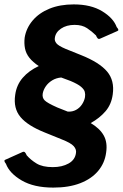

<svg xmlns="http://www.w3.org/2000/svg" viewBox="-27 -772 558 872"><path d="M385 -213Q426 -189 444 -157Q462 -125 455 -79Q449 -32 419 4Q389 40 337.5 60Q286 80 215 80Q127 80 71.5 47.5Q16 15 0 -28Q-7 -37 -7 -41Q-7 -45 -4 -46L74 -81Q82 -85 86.5 -80Q91 -75 94 -67Q112 -46 139 -29.5Q166 -13 213 -13Q255 -13 284.5 -29.5Q314 -46 318 -77Q321 -93 308 -108Q295 -123 251 -140L177 -170Q99 -201 66 -240.5Q33 -280 42 -341Q48 -386 76 -418.5Q104 -451 149 -472Q122 -490 106.5 -509.5Q91 -529 86.5 -552Q82 -575 85 -601Q92 -644 121 -678.5Q150 -713 197.5 -732.5Q245 -752 308 -752Q386 -752 437 -721Q488 -690 503 -649Q510 -641 510.5 -637Q511 -633 506 -631L429 -597Q421 -593 416.5 -598Q412 -603 409 -611Q391 -629 368.5 -644Q346 -659 312 -659Q275 -659 250 -642Q225 -625 222 -599Q220 -587 229 -575.5Q238 -564 271 -550L343 -521Q425 -488 459.5 -447Q494 -406 485 -343Q479 -298 452.5 -267Q426 -236 385 -213ZM281 -265Q302 -264 318.5 -273Q335 -282 345.5 -298Q356 -314 359 -331Q361 -344 358 -355Q355 -366 341 -378Q327 -390 294 -404L251 -420Q228 -418 210 -407Q192 -396 181 -380Q170 -364 167 -347Q164 -328 176 -316Q188 -304 233 -284L281 -265Z"/></svg>

Font: Libre Franklin Thin
Style: Bold Italic
Weight: 700
Italic angle: -8°
Version: Version 3.000